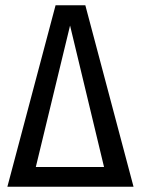

<svg xmlns="http://www.w3.org/2000/svg" viewBox="-20 -709 535 729"><path d="M487 0H8L191 -689H304ZM116 -75H375L246 -612Z"/></svg>

Font: Fira Sans Compressed
Style: Regular
Weight: 400
Width: 1
Designer: bBox Type GmbH & Carrois Corporate GbR & Edenspiekermann AG
Foundry: bBox Type GmbH & Carrois Corporate GbR & Edenspiekermann AG
Version: Version 4.301